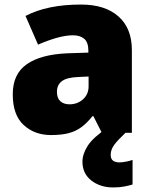

<svg xmlns="http://www.w3.org/2000/svg" viewBox="-20 -583 663 843"><path d="M336 -563Q441 -563 500 -511Q559 -459 559 -363V0H427L390 -73H386Q363 -44 338.5 -25.5Q314 -7 282 1.5Q250 10 204 10Q132 10 84 -34Q36 -78 36 -169Q36 -258 97.5 -301Q159 -344 276 -349L368 -352V-360Q368 -397 350 -412.5Q332 -428 301 -428Q268 -428 228 -416.5Q188 -405 147 -387L92 -513Q140 -538 200.5 -550.5Q261 -563 336 -563ZM325 -245Q273 -243 251.5 -226.5Q230 -210 230 -180Q230 -152 245 -138.5Q260 -125 285 -125Q320 -125 344.5 -147Q369 -169 369 -204V-247ZM466 97Q466 115 476.5 122.5Q487 130 504 130Q517 130 534.5 126.5Q552 123 562 119V227Q546 232 525 236Q504 240 477 240Q420 240 381 209.5Q342 179 342 127Q342 93 365.5 56.5Q389 20 456 -25L531 0Q497 32 481.5 53Q466 74 466 97Z"/></svg>

Font: Noto Sans Gurmukhi UI Black
Style: Regular
Weight: 900
Designer: Jelle Bosma - Monotype Design Team
Foundry: Monotype Imaging Inc.
Version: Version 2.004; ttfautohint (v1.8.4.7-5d5b)